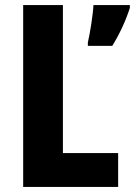

<svg xmlns="http://www.w3.org/2000/svg" viewBox="-20 -827 530 754"><path d="M71 -93H444V-226H227V-807H71ZM490 -796V-807H347C345 -767 333 -694 325 -660V-647H421C450 -694 474 -746 490 -796Z"/></svg>

Font: Noto Sans Kannada UI Condensed ExtraBold
Style: Regular
Weight: 800
Width: 3
Designer: Jelle Bosma - Monotype Design Team
Foundry: Monotype Imaging Inc.
Version: Version 2.005